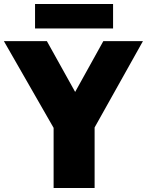

<svg xmlns="http://www.w3.org/2000/svg" viewBox="-54 -947 740 967"><path d="M216 0V-303L-34.5 -740H182L324.5 -484L466.5 -740H666L422.5 -305V0ZM122.5 -803.5V-927H515.5V-803.5Z"/></svg>

Font: Encode Sans Semi Condensed Black
Style: Regular
Weight: 900
Width: 4
Designer: Multiple Designers
Foundry: Impallari Type
Version: Version 3.000; ttfautohint (v1.8.3) -l 8 -r 50 -G 200 -x 14 